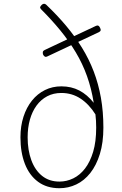

<svg xmlns="http://www.w3.org/2000/svg" viewBox="-20 -975 643 1014"><path d="M294 19Q227 19 181 -15Q135 -49 111.5 -109.5Q88 -170 88 -250Q88 -309 104 -358.5Q120 -408 149 -444Q178 -480 217.5 -499.5Q257 -519 304 -519Q357 -519 399 -497Q441 -475 475 -432Q463 -507 439.5 -573Q416 -639 380 -699Q344 -759 298.5 -814.5Q253 -870 198 -925Q191 -932 192 -937Q193 -942 200 -949Q212 -960 223 -951Q281 -896 328.5 -839.5Q376 -783 413 -723Q450 -663 475 -597.5Q500 -532 513 -458.5Q526 -385 526 -301Q526 -222 507.5 -162Q489 -102 457 -61.5Q425 -21 383 -1Q341 19 294 19ZM294 -16Q332 -16 367 -33Q402 -50 429 -85Q456 -120 472 -173.5Q488 -227 488 -301Q488 -320 487 -337Q486 -354 484 -371Q450 -425 405 -454.5Q360 -484 304 -484Q262 -484 229 -466.5Q196 -449 173 -417.5Q150 -386 138 -343.5Q126 -301 126 -250Q126 -182 145.5 -129Q165 -76 202.5 -46Q240 -16 294 -16ZM230 -677Q223 -673 217 -676Q211 -679 207 -688Q205 -696 206.5 -701.5Q208 -707 216 -711L486 -838Q501 -846 509 -827Q513 -819 511.5 -814Q510 -809 502 -805Z"/></svg>

Font: Playwrite US Modern Thin
Style: Regular
Weight: 250
Designer: Veronika Burian, José Scaglione
Foundry: TypeTogether
Version: Version 1.003